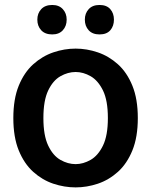

<svg xmlns="http://www.w3.org/2000/svg" viewBox="-20 -762 624 792"><path d="M292 11Q245.5 11 200 -4.2Q154.5 -19.5 117 -53.2Q79.5 -87 57.2 -141.8Q35 -196.5 35 -275Q35 -353.5 57.2 -408.2Q79.5 -463 117 -496.8Q154.5 -530.5 200 -546Q245.5 -561.5 292 -561.5Q338 -561.5 383.5 -546Q429 -530.5 466.5 -496.8Q504 -463 526.2 -408.2Q548.5 -353.5 548.5 -275Q548.5 -196.5 526.2 -141.8Q504 -87 466.5 -53.2Q429 -19.5 383.5 -4.2Q338 11 292 11ZM292 -85Q323 -85 353.8 -102.5Q384.5 -120 404.8 -161.5Q425 -203 425 -275Q425 -347.5 404.8 -388.8Q384.5 -430 354 -447.5Q323.5 -465 292 -465Q260 -465 229.2 -447.5Q198.5 -430 178.8 -388.8Q159 -347.5 159 -275Q159 -203 178.8 -161.5Q198.5 -120 229.2 -102.5Q260 -85 292 -85ZM195.5 -620Q166 -620 150 -637.2Q134 -654.5 134 -681Q134 -707 150 -724.2Q166 -741.5 195.5 -741.5Q223.5 -741.5 239.2 -724.2Q255 -707 255 -681Q255 -654.5 239.2 -637.2Q223.5 -620 195.5 -620ZM390.5 -620Q361.5 -620 345.8 -637.2Q330 -654.5 330 -681Q330 -707 345.8 -724.2Q361.5 -741.5 390.5 -741.5Q420 -741.5 435 -724.2Q450 -707 450 -681Q450 -654.5 435 -637.2Q420 -620 390.5 -620Z"/></svg>

Font: Junction SemiBold
Style: Regular
Weight: 600
Designer: Caroline Hadilaksono
Foundry: Caroline Hadilaksono, Tyler Finck, The League of Moveable Type
Version: Version 2.000; ttfautohint (v1.8.3)